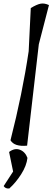

<svg xmlns="http://www.w3.org/2000/svg" viewBox="-20 -833 300 1098"><path d="M144 -540 156 -787Q191 -808 212.5 -812Q234 -816 260 -804L202 -580Q177 -357 135 0Q62 7 40 -31Q108 -297 144 -540ZM33 245Q11 247 1 231L55 148L32 36Q64 12 94 23.5Q124 35 137 70Q132 115 101 163.5Q70 212 33 245Z"/></svg>

Font: Tillana
Style: Regular
Weight: 400
Designer: Lipi Raval (Devanagari, Latin), Jonny Pinhorn (Latin)
Foundry: Indian Type Foundry
Version: Version 2.002;PS 1.0;hotconv 1.0.79;makeotf.lib2.5.61930; tt